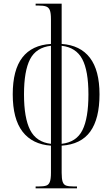

<svg xmlns="http://www.w3.org/2000/svg" viewBox="-20 -780 609 1040"><path d="M173 240V230H190Q216 230 230 225.5Q244 221 250 205Q256 189 256 156V9Q155 2 102 -67Q49 -136 49 -269Q49 -401 101 -468.5Q153 -536 256 -542V-676Q256 -709 250 -724.5Q244 -740 229.5 -745Q215 -750 188 -750H173V-760H314V-542Q415 -535 467 -467Q519 -399 519 -269Q519 -137 469 -67.5Q419 2 314 9V156Q314 189 319.5 205Q325 221 339 225.5Q353 230 379 230H397V240ZM256 -532Q176 -523 143 -459.5Q110 -396 110 -269Q110 -141 143.5 -75.5Q177 -10 256 -1ZM314 -1Q394 -10 426.5 -75Q459 -140 459 -269Q459 -397 425.5 -460Q392 -523 314 -532Z"/></svg>

Font: Noto Serif Display Condensed Light
Style: Regular
Weight: 300
Width: 3
Designer: Monotype Design Team
Foundry: Monotype Imaging Inc.
Version: Version 2.009